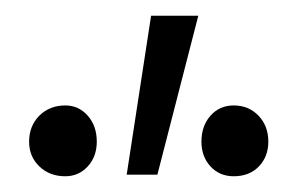

<svg xmlns="http://www.w3.org/2000/svg" viewBox="-20 -731 382 244"><path d="M172 -711H232L180 -509H141ZM63 -597Q80 -597 91.5 -584Q103 -571 103 -551Q103 -532 91.5 -519.5Q80 -507 63 -507Q43 -507 30 -519.5Q17 -532 17 -551Q17 -571 30 -584Q43 -597 63 -597ZM277 -597Q296 -597 308.5 -584Q321 -571 321 -551Q321 -532 309 -519.5Q297 -507 277 -507Q259 -507 247.5 -519.5Q236 -532 236 -551Q236 -571 247.5 -584Q259 -597 277 -597Z"/></svg>

Font: QiushuiShotai Bright
Style: Regular
Weight: 400
Designer: Christian Thalmann (Catharsis Fonts)
Version: Version 1.250;